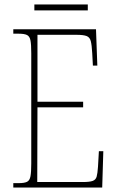

<svg xmlns="http://www.w3.org/2000/svg" viewBox="-20 -846 530 866"><path d="M40 0V-20H65Q90 -20 102 -26Q114 -32 117.5 -51Q121 -70 121 -108V-606Q121 -645 117.5 -663.5Q114 -682 102 -688Q90 -694 65 -694H40V-714H413L419 -550H399L396 -606Q394 -643 389.5 -660.5Q385 -678 370.5 -683.5Q356 -689 325 -689H149V-387H355V-362H149L148 -25H354Q384 -25 398 -30Q412 -35 416 -49.5Q420 -64 422 -94L426 -164H446L441 0ZM135 -799V-826H376V-799Z"/></svg>

Font: Noto Serif Lao Condensed Thin
Style: Regular
Weight: 100
Width: 3
Designer: Monotype Design Team
Foundry: Monotype Imaging Inc.
Version: Version 2.003; ttfautohint (v1.8.4.7-5d5b)